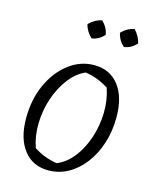

<svg xmlns="http://www.w3.org/2000/svg" viewBox="-107 -759 674 840"><g transform="rotate(15 230.5 -339.5)"><path d="M192 8Q121 8 80.5 -44.5Q40 -97 40 -188Q40 -272 70.5 -340Q101 -408 153.5 -448.5Q206 -489 269 -489Q340 -489 380.5 -437Q421 -385 421 -293Q421 -230 403.5 -175.5Q386 -121 354.5 -79.5Q323 -38 281.5 -15Q240 8 192 8ZM220 -32Q262 -49 293.5 -89.5Q325 -130 343 -184Q361 -238 362.5 -296.5Q364 -355 346 -408Q296 -440 240 -448Q199 -430 167.5 -388.5Q136 -347 118 -293Q100 -239 98.5 -181Q97 -123 115 -72Q161 -41 220 -32ZM251 -687Q277 -662 282 -630Q259 -603 226 -599Q199 -625 193 -655Q219 -681 251 -687ZM398 -687Q410 -674 418 -659.5Q426 -645 429 -630Q404 -603 373 -599Q347 -621 340 -655Q365 -681 398 -687Z"/></g></svg>

Font: Piazzolla Light
Style: Italic
Weight: 300
Italic angle: -11.3°
Designer: Juan Pablo del Peral
Foundry: Huerta Tipografica
Version: Version 1.330